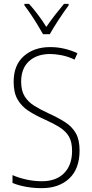

<svg xmlns="http://www.w3.org/2000/svg" viewBox="-20 -969 479 999"><path d="M394 -186Q394 -91 340.5 -40.5Q287 10 197 10Q155 10 116 3Q77 -4 45 -17V-58Q76 -44 116.5 -35Q157 -26 198 -26Q272 -26 313.5 -68Q355 -110 355 -184Q355 -230 339 -258Q323 -286 290.5 -306.5Q258 -327 209 -349Q164 -369 128.5 -392Q93 -415 72 -450.5Q51 -486 51 -543Q51 -631 104.5 -677.5Q158 -724 241 -724Q281 -724 317.5 -715Q354 -706 383 -692L368 -659Q334 -675 301 -681.5Q268 -688 241 -688Q172 -688 131 -650.5Q90 -613 90 -544Q90 -497 108.5 -467.5Q127 -438 158.5 -418.5Q190 -399 231 -380Q282 -357 318.5 -333.5Q355 -310 374.5 -276Q394 -242 394 -186ZM204 -791Q191 -814 174 -842Q157 -870 139 -896.5Q121 -923 107 -941V-949H131Q153 -925 177.5 -892.5Q202 -860 221 -829Q243 -861 265 -889.5Q287 -918 313 -949H337V-941Q314 -910 286 -867.5Q258 -825 239 -791Z"/></svg>

Font: Noto Sans Lao UI Cond ExtLt
Style: Regular
Weight: 200
Width: 3
Designer: Monotype Design Team
Foundry: Monotype Imaging Inc.
Version: Version 2.000; ttfautohint (v1.8.4.7-5d5b)